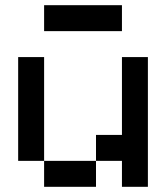

<svg xmlns="http://www.w3.org/2000/svg" viewBox="-20 -720 640 740"><path d="M350 0H150V-100H50V-500H150V-100H350V-200H450V-500H550V0H450V-100H350ZM150 -600V-700H450V-600Z"/></svg>

Font: Matrix Sans
Style: Regular
Weight: 400
Designer: Brad Neil
Version: Version 1.100